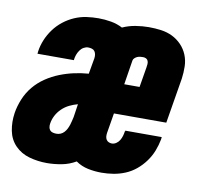

<svg xmlns="http://www.w3.org/2000/svg" viewBox="-69 -600 734 679"><g transform="rotate(10 298.0 -260.0)"><path d="M140 8Q108 8 77.5 -0.5Q47 -9 26 -30.5Q5 -52 -1 -83Q-7 -114 -2 -147Q2 -172 12.5 -197.5Q23 -223 40.5 -244Q58 -265 81 -280.5Q104 -296 129.5 -306Q155 -316 180.5 -321.5Q206 -327 232 -329L242 -386Q243 -393 242 -399.5Q241 -406 237.5 -411Q234 -416 227.5 -418Q221 -420 214 -420Q206 -420 198 -415.5Q190 -411 184.5 -403Q179 -395 176 -386.5Q173 -378 172 -370Q172 -369 172 -368.5Q172 -368 172 -367H41Q41 -369 41.5 -371Q42 -373 42 -376Q45 -397 53.5 -417.5Q62 -438 75.5 -456.5Q89 -475 107.5 -489.5Q126 -504 147 -513Q168 -522 189.5 -525Q211 -528 232 -528Q255 -528 277.5 -524Q300 -520 319 -510Q341 -520 365.5 -524Q390 -528 413 -528Q436 -528 457.5 -525Q479 -522 497.5 -513Q516 -504 530.5 -489Q545 -474 553 -454.5Q561 -435 561.5 -413Q562 -391 559 -369L532 -206H344L332 -134Q331 -127 331.5 -121Q332 -115 335 -110Q338 -105 343.5 -102.5Q349 -100 355 -100Q363 -100 370.5 -105Q378 -110 382.5 -117.5Q387 -125 389.5 -133.5Q392 -142 393 -150Q394 -150 394 -151Q394 -152 394 -153H525Q525 -150 524.5 -148Q524 -146 524 -144Q520 -123 512 -102.5Q504 -82 490.5 -63.5Q477 -45 459.5 -30.5Q442 -16 421.5 -7.5Q401 1 379.5 4.5Q358 8 337 8Q312 8 288 3Q264 -2 244 -16Q220 -2 193 3Q166 8 140 8ZM417 -314 429 -386Q430 -392 430.5 -398Q431 -404 429 -409.5Q427 -415 422 -417.5Q417 -420 411 -420Q406 -420 401 -419.5Q396 -419 391 -417Q386 -415 381.5 -411Q377 -407 376 -402L362 -314ZM156 -100Q164 -100 171 -103Q178 -106 183.5 -112Q189 -118 192.5 -125Q196 -132 198.5 -139.5Q201 -147 202.5 -154Q204 -161 206 -169L213 -216Q198 -212 183.5 -205Q169 -198 157 -186.5Q145 -175 137.5 -160.5Q130 -146 128 -131Q127 -125 128 -118.5Q129 -112 133 -107.5Q137 -103 143.5 -101.5Q150 -100 156 -100Z"/></g></svg>

Font: Iosevka SS04 Hv Ex Obl
Style: Regular
Weight: 900
Width: 7
Italic angle: -9°
Monospace: yes
Designer: Belleve Invis
Foundry: Belleve Invis
Version: Version 19.0.0; ttfautohint (v1.8.4)